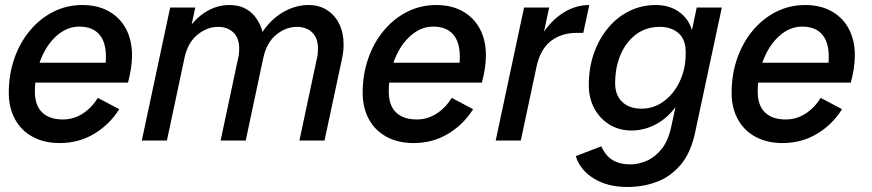

<svg xmlns="http://www.w3.org/2000/svg" viewBox="-20 -560 3473 765"><path d="M218 10Q156 10 110 -15Q64 -40 39.5 -85.5Q15 -131 15 -190Q15 -263 37 -326.5Q59 -390 99 -438Q139 -486 192.5 -513Q246 -540 308 -540Q369 -540 413.5 -515Q458 -490 482 -445Q506 -400 506 -340Q506 -312 501.5 -284.5Q497 -257 490 -231H98L115 -310H433L395 -266Q399 -283 400.5 -300Q402 -317 402 -335Q402 -393 375 -423.5Q348 -454 296 -454Q248 -454 207.5 -419Q167 -384 143 -325Q119 -266 119 -195Q119 -140 148 -112Q177 -84 231 -84Q273 -84 309 -107Q345 -130 370 -170L455 -125Q417 -64 355.5 -27Q294 10 218 10Z M545 0 658 -530H758L728 -389L682 -329Q696 -394 728 -441.5Q760 -489 803 -514.5Q846 -540 894 -540Q959 -540 995.5 -494.5Q1032 -449 1032 -381L986 -334Q1000 -399 1034.5 -445Q1069 -491 1115 -515.5Q1161 -540 1209 -540Q1252 -540 1283.5 -519.5Q1315 -499 1332 -464Q1349 -429 1349 -383Q1349 -357 1344 -332L1273 0H1173L1243 -329Q1245 -335 1246 -346Q1247 -357 1247 -366Q1247 -409 1223.5 -431Q1200 -453 1163 -453Q1119 -453 1080.5 -421.5Q1042 -390 1029 -329L959 0H859L929 -329Q931 -335 932 -346Q933 -357 933 -366Q933 -409 909.5 -431Q886 -453 849 -453Q805 -453 766.5 -421.5Q728 -390 715 -329L645 0Z M1628 10Q1566 10 1520 -15Q1474 -40 1449.5 -85.5Q1425 -131 1425 -190Q1425 -263 1447 -326.5Q1469 -390 1509 -438Q1549 -486 1602.5 -513Q1656 -540 1718 -540Q1779 -540 1823.5 -515Q1868 -490 1892 -445Q1916 -400 1916 -340Q1916 -312 1911.5 -284.5Q1907 -257 1900 -231H1508L1525 -310H1843L1805 -266Q1809 -283 1810.5 -300Q1812 -317 1812 -335Q1812 -393 1785 -423.5Q1758 -454 1706 -454Q1658 -454 1617.5 -419Q1577 -384 1553 -325Q1529 -266 1529 -195Q1529 -140 1558 -112Q1587 -84 1641 -84Q1683 -84 1719 -107Q1755 -130 1780 -170L1865 -125Q1827 -64 1765.5 -27Q1704 10 1628 10Z M1955 0 2068 -530H2168L2055 0ZM2083 -279Q2100 -359 2136.5 -417.5Q2173 -476 2222.5 -508Q2272 -540 2328 -540L2304 -429H2277Q2218 -429 2175.5 -397Q2133 -365 2117 -292Z M2480 185Q2400 185 2345.5 151Q2291 117 2274 62L2376 23Q2392 60 2420.5 77.5Q2449 95 2492 95Q2523 95 2556 81Q2589 67 2615.5 34.5Q2642 2 2654 -53L2679 -168L2715 -265L2730 -407L2756 -530H2856L2750 -34Q2733 48 2692.5 96Q2652 144 2597 164.5Q2542 185 2480 185ZM2496 -40Q2448 -40 2409.5 -63Q2371 -86 2348.5 -127Q2326 -168 2326 -221Q2326 -290 2346.5 -348Q2367 -406 2403.5 -449.5Q2440 -493 2488.5 -516.5Q2537 -540 2593 -540Q2660 -540 2702.5 -498.5Q2745 -457 2745 -380L2718 -236Q2703 -174 2669 -130Q2635 -86 2590 -63Q2545 -40 2496 -40ZM2536 -127Q2585 -127 2625 -156.5Q2665 -186 2688.5 -236Q2712 -286 2712 -345Q2714 -400 2685 -426.5Q2656 -453 2609 -453Q2555 -453 2515 -423.5Q2475 -394 2453 -343Q2431 -292 2431 -228Q2431 -181 2459 -154Q2487 -127 2536 -127Z M3098 10Q3036 10 2990 -15Q2944 -40 2919.5 -85.5Q2895 -131 2895 -190Q2895 -263 2917 -326.5Q2939 -390 2979 -438Q3019 -486 3072.5 -513Q3126 -540 3188 -540Q3249 -540 3293.5 -515Q3338 -490 3362 -445Q3386 -400 3386 -340Q3386 -312 3381.5 -284.5Q3377 -257 3370 -231H2978L2995 -310H3313L3275 -266Q3279 -283 3280.5 -300Q3282 -317 3282 -335Q3282 -393 3255 -423.5Q3228 -454 3176 -454Q3128 -454 3087.5 -419Q3047 -384 3023 -325Q2999 -266 2999 -195Q2999 -140 3028 -112Q3057 -84 3111 -84Q3153 -84 3189 -107Q3225 -130 3250 -170L3335 -125Q3297 -64 3235.5 -27Q3174 10 3098 10Z"/></svg>

Font: Radio Canada Big
Style: Italic
Weight: 400
Italic angle: -12°
Designer: Étienne Aubert Bonn
Foundry: Coppers and Brasses
Version: Version 1.001